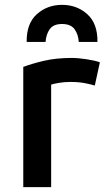

<svg xmlns="http://www.w3.org/2000/svg" viewBox="-20 -772 442 792"><path d="M76 0V-496Q110 -509 160.5 -521Q211 -533 276 -533Q303 -533 338 -527.5Q373 -522 392 -515L371 -419Q356 -424 330 -429Q304 -434 270 -434Q244 -434 222 -430Q200 -426 191 -423V0ZM90 -599Q89 -675 132 -713.5Q175 -752 236 -752Q297 -752 340 -713.5Q383 -675 382 -599H305Q303 -630 287.5 -651.5Q272 -673 236 -673Q200 -673 185 -651.5Q170 -630 168 -599Z"/></svg>

Font: Ubuntu Sans SemiBold
Style: Regular
Weight: 600
Designer: Dalton Maag Ltd
Foundry: Dalton Maag Ltd
Version: Version 1.006; ttfautohint (v1.8.4.7-5d5b)